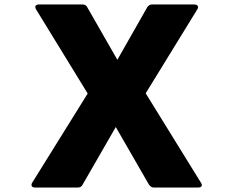

<svg xmlns="http://www.w3.org/2000/svg" viewBox="-20 -792 1040 854"><path d="M120 30Q120 26 123 21L370 -376L140 -751Q137 -757 137 -761Q137 -766 141 -769Q145 -772 152 -772H348Q362 -772 368 -760L502 -526L635 -760Q643 -772 655 -772H846Q853 -772 857 -768.5Q861 -765 861 -760Q861 -756 858 -751L628 -377L874 21Q878 27 878 31Q878 36 874 39Q870 42 863 42H664Q657 42 652.5 39Q648 36 643 30L495 -227L347 30Q341 42 327 42H135Q120 42 120 30Z"/></svg>

Font: LINE Seed JP_TTF ExtraBold
Style: Regular
Weight: 800
Designer: LY Corporation & Fontrix & Fontworks
Version: Version 1.015